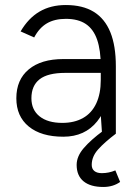

<svg xmlns="http://www.w3.org/2000/svg" viewBox="-20 -532 541 764"><path d="M381 -75V-268Q381 -332 366.5 -374Q352 -416 321.5 -436.5Q291 -457 242 -457Q197 -457 166.5 -439Q136 -421 116 -383L62 -407Q93 -460 137.5 -486Q182 -512 242 -512Q309 -512 353 -485Q397 -458 419 -404Q441 -350 441 -268V0H386ZM45 -141Q45 -215 94.5 -256Q144 -297 232 -297H382V-242H240Q170 -242 137.5 -216.5Q105 -191 105 -141Q105 -95 137.5 -69Q170 -43 228 -43Q276 -43 310.5 -62.5Q345 -82 363 -120.5Q381 -159 381 -214H416Q416 -111 367 -49.5Q318 12 232 12Q144 12 94.5 -28.5Q45 -69 45 -141ZM285 124Q285 90 313.5 57Q342 24 391 -12L441 0Q396 34 370.5 62.5Q345 91 345 124Q345 140 355.5 148.5Q366 157 385 157Q413 157 439 146L458 192Q430 212 391 212Q340 212 312.5 189.5Q285 167 285 124Z"/></svg>

Font: Oak Sans Light
Style: Regular
Weight: 400
Designer: Erik Kennedy, Walven
Foundry: Erik Kennedy, Walven
Version: Version 1.100;Glyphs 3.1.2 (3151)